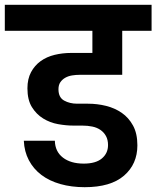

<svg xmlns="http://www.w3.org/2000/svg" viewBox="-41 -760 650 798"><path d="M-21 -740H589V-632H467V-449H289Q274 -449 258.5 -446.5Q243 -444 230.5 -437Q218 -430 210 -418.5Q202 -407 202 -389Q202 -355 225.5 -342Q249 -329 280 -329H325Q363 -329 399.5 -320Q436 -311 465 -291Q494 -271 512 -238Q530 -205 530 -156Q530 -78 474.5 -30Q419 18 311 18Q256 18 210 5Q164 -8 131 -33Q98 -58 79 -94Q60 -130 58 -175H187Q188 -130 220.5 -105Q253 -80 307 -80Q357 -80 382.5 -101.5Q408 -123 408 -157Q408 -179 399.5 -194.5Q391 -210 376.5 -220Q362 -230 342.5 -234Q323 -238 301 -238H264Q234 -238 200.5 -244Q167 -250 138.5 -267.5Q110 -285 91.5 -315Q73 -345 73 -393Q73 -432 88 -460Q103 -488 128 -506Q153 -524 186 -532Q219 -540 255 -540H343V-632H-21Z"/></svg>

Font: SVN-Poppins SemiBold
Style: Regular
Weight: 600
Designer: Ninad Kale (Devanagari), Jonny Pinhorn (Latin)
Foundry: Indian Type Foundry
Version: Version 3.002 2017